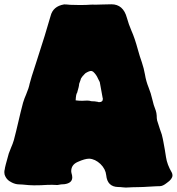

<svg xmlns="http://www.w3.org/2000/svg" viewBox="-20 -844 816 886"><path d="M546.9 20.5C540 19.5 532.7 19 524.9 19C491.7 18.1 473.6 0 470.2 -35.2C468.3 -54.2 459.5 -71.8 443.4 -87.4C427.2 -102.5 410.2 -110.8 391.6 -111.8C378.4 -111.8 360.8 -106.9 338.4 -96.7C318.4 -87.9 308.6 -73.7 308.6 -53.7C308.6 -51.3 309.1 -48.8 309.6 -46.4C312 -38.6 313.5 -31.7 313.5 -25.9C313.5 -7.8 301.8 2.4 277.8 5.9C267.6 5.9 256.3 7.3 245.1 9.8C236.8 9.3 228.5 8.8 220.2 8.8C207 8.8 189.9 9.3 168.5 10.7C168.5 10.7 136.7 11.2 136.7 11.2C125.5 11.2 117.7 10.7 113.3 10.3C89.4 7.8 73.7 6.8 67.4 6.8C57.1 6.8 46.4 3.9 35.2 -1.5C17.1 -9.8 5.9 -22.5 1 -39.6C0.5 -43 0 -45.9 0 -49.3C0 -53.7 0.5 -58.6 2 -63C2 -68.4 8.3 -92.8 20.5 -135.7C23.9 -145 27.3 -154.3 31.2 -163.1C36.1 -174.3 40.5 -185.5 43.9 -197.3C51.3 -225.1 58.1 -253.4 64.5 -281.2C71.3 -311 78.6 -340.3 86.4 -370.1C90.3 -383.3 95.2 -396 100.6 -408.2C108.9 -428.2 114.3 -444.3 116.7 -457.5C119.1 -468.8 129.9 -503.9 149.4 -563C177.2 -648.4 198.7 -717.8 213.4 -770C220.7 -799.8 241.2 -817.9 275.9 -823.7C281.7 -823.7 291 -823.2 304.2 -821.8C304.2 -821.8 349.1 -820.8 349.1 -820.8C349.1 -820.8 377.9 -821.3 377.9 -821.3C384.3 -821.3 390.1 -821.8 395.5 -822.3C400.9 -822.8 404.8 -822.8 408.2 -822.8C408.2 -822.8 418 -822.3 418 -822.3C422.4 -822.3 432.6 -822.8 449.7 -823.2C466.8 -823.7 481.4 -824.2 494.1 -824.2C530.3 -824.2 554.2 -803.7 565.4 -762.2C570.8 -742.2 578.1 -722.2 586.4 -702.6C597.2 -678.7 606.9 -649.4 616.2 -615.2C621.6 -595.2 627.9 -575.2 634.8 -555.7C641.1 -537.6 645.5 -519 648.9 -500.5C652.3 -479 658.2 -459 665.5 -440.9C672.9 -422.4 678.7 -404.3 682.6 -386.2C686.5 -368.2 691.9 -350.6 698.7 -334C701.2 -326.7 702.6 -318.8 703.1 -310.5C703.1 -302.2 703.6 -294.4 705.1 -288.1C709 -274.9 713.4 -261.7 717.8 -248.5C725.1 -229.5 729.5 -214.8 731 -204.6C731.4 -200.7 732.4 -195.8 733.9 -189.9C738.8 -165 742.7 -141.6 746.1 -118.7C749.5 -95.7 758.3 -72.3 772.9 -47.4C774.9 -43 775.9 -39.1 775.9 -34.7C775.9 -23.4 767.1 -11.7 750 0C737.3 10.3 726.6 15.1 717.3 15.1C710.9 15.1 695.8 15.6 672.4 17.1C648.9 18.6 630.9 19.5 618.2 19.5C607.4 19.5 598.6 19.5 592.3 20C580.1 21 569.3 21.5 560.5 21.5C556.2 21.5 551.8 21 546.9 20.5ZM454.6 -387.7C454.6 -390.1 454.1 -391.6 453.6 -392.6C453.6 -392.6 440.4 -465.3 440.4 -465.3C440.4 -465.3 432.6 -480.5 432.6 -480.5C427.2 -493.7 419.4 -504.4 410.2 -512.7C406.7 -515.1 403.3 -516.6 400.4 -516.6C394.5 -516.6 385.7 -513.2 374.5 -506.3C372.1 -503.9 370.1 -501.5 367.7 -499.5C367.2 -499 366.2 -498 365.7 -497.1C365.2 -496.1 364.3 -495.1 362.8 -494.6C355.5 -485.8 352.1 -479.5 352.1 -476.1C352.1 -476.1 345.2 -457 345.2 -457C345.2 -450.2 342.3 -436.5 335.9 -416C332.5 -412.6 330.1 -400.9 329.1 -380.9C339.4 -379.4 349.1 -378.9 358.9 -378.9C358.9 -378.9 381.8 -379.9 381.8 -379.9C390.1 -379.9 396.5 -378.9 400.9 -377C411.6 -377 421.9 -376 431.6 -374C433.1 -373 434.6 -372.6 437 -372.6C448.7 -372.6 454.6 -377.4 454.6 -387.7Z"/></svg>

Font: Kaph
Style: Regular
Weight: 400
Designer: GGBotNet
Foundry: f0n7.com